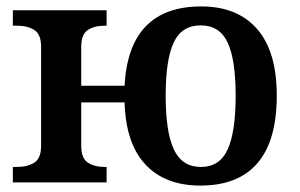

<svg xmlns="http://www.w3.org/2000/svg" viewBox="-20 -568 933 598"><path d="M368 -249H233V-114Q233 -75 253.5 -61.5Q274 -48 307 -48H312V0H20V-48H32Q66 -48 87 -61.5Q108 -75 108 -114V-422Q108 -461 87 -474.5Q66 -488 32 -488H20V-536H312V-488H307Q274 -488 253.5 -474.5Q233 -461 233 -422V-301H368Q381 -548 607 -548Q719 -548 780.5 -478Q842 -408 842 -270Q842 -130 782 -60Q722 10 604 10Q495 10 433.5 -55Q372 -120 368 -249ZM714 -270Q714 -382 689 -435.5Q664 -489 605 -489Q546 -489 521 -435.5Q496 -382 496 -270Q496 -157 521.5 -102.5Q547 -48 606 -48Q664 -48 689 -102.5Q714 -157 714 -270Z"/></svg>

Font: Noto Serif SemiBold
Style: Regular
Weight: 600
Designer: Monotype Design Team
Foundry: Monotype Imaging Inc.
Version: Version 1.001